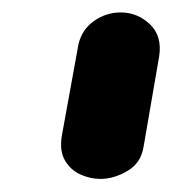

<svg xmlns="http://www.w3.org/2000/svg" viewBox="-20 -948 271 301"><path d="M137.5 -667.5Q121.5 -667.5 106 -674.5Q90.5 -681.5 81.8 -696.5Q73 -711.5 77 -735.5L103 -878.5Q108.5 -902 127.5 -915.2Q146.5 -928.5 169 -928.5Q195.5 -928.5 215 -910Q234.5 -891.5 229.5 -859.5L205 -717.5Q201 -692.5 179.8 -680Q158.5 -667.5 137.5 -667.5Z"/></svg>

Font: Edu AU VIC WA NT Pre SemiBold
Style: Regular
Weight: 600
Designer: Tina and Corey Anderson, Eben Sorkin, Mirko Velimirovic
Foundry: Google for Education
Version: Version 1.001